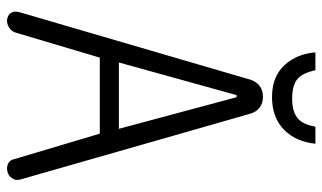

<svg xmlns="http://www.w3.org/2000/svg" viewBox="-204 -686 907 540"><g transform="rotate(90 250.0 -416.5)"><path d="M336.9 -849.6Q331.1 -817.4 316.4 -802.7Q297.9 -784.2 258.8 -784.2Q218.8 -784.2 202.1 -799.8Q186.5 -812.5 177.7 -849.6H127.9Q130.9 -807.6 153.3 -775.4Q187.5 -727.5 252.9 -727.5Q312.5 -727.5 346.7 -762.7Q378.9 -794.9 384.8 -849.6ZM156.2 -296.9 248 -627.9H253.9L342.8 -296.9ZM202.1 -658.2 14.6 -16.6Q10.7 -2 17.6 7.8Q23.4 15.6 35.2 17.6Q46.9 18.6 56.6 12.7Q68.4 5.9 72.3 -6.8L142.6 -243.2H356.4L427.7 -3.9Q429.7 8.8 440.4 14.6Q451.2 19.5 462.9 16.6Q475.6 13.7 481.4 3.9Q489.3 -5.9 485.4 -19.5L301.8 -661.1Q296.9 -682.6 282.2 -693.4Q269.5 -702.1 252.9 -702.1Q234.4 -702.1 221.7 -692.4Q207 -680.7 202.1 -658.2Z"/></g></svg>

Font: GulimChe
Style: Regular
Weight: 400
Monospace: yes
Version: Version 2.21